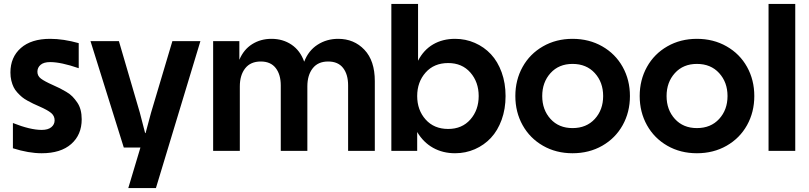

<svg xmlns="http://www.w3.org/2000/svg" viewBox="-20 -770 4128 980"><path d="M192.9 12.2Q126 12.2 45.9 -13.2V-142.1Q134.3 -106.9 192.9 -106.9Q225.1 -106.9 241.9 -120.8Q258.8 -134.8 258.8 -155.8Q258.8 -178.7 240.7 -193.6Q222.7 -208.5 180.2 -227.1Q161.1 -235.4 149.4 -241Q137.7 -246.6 120.4 -256.1Q103 -265.6 92.3 -274.7Q81.5 -283.7 69.1 -297.1Q56.6 -310.5 49.6 -325Q42.5 -339.4 37.8 -358.6Q33.2 -377.9 33.2 -399.9Q33.2 -478 86.4 -524.9Q139.6 -571.8 235.8 -571.8Q303.7 -571.8 381.8 -549.8V-421.9Q291.5 -453.1 235.8 -453.1Q203.6 -453.1 187.3 -439.2Q170.9 -425.3 170.9 -403.8Q170.9 -382.3 189 -368.7Q207 -355 250 -335.9Q272 -326.2 285.6 -319.3Q299.3 -312.5 318.6 -301Q337.9 -289.6 350.1 -276.9Q362.3 -264.2 374 -247.3Q385.7 -230.5 391.4 -208.7Q397 -187 397 -161.1Q397 -82 343.5 -34.9Q290 12.2 192.9 12.2Z M441.9 -560.1H586.9L693.8 -194.8L720.7 -90.8H723.1L751 -194.8L859.9 -560.1H1002.9L775.9 189.9H634.8L696.8 -17.1H611.8Z M1067.9 -560.1H1201.7V-464.8Q1223.6 -517.1 1266.8 -544.4Q1310.1 -571.8 1365.7 -571.8Q1423.8 -571.8 1468 -542Q1512.2 -512.2 1532.7 -455.1Q1554.2 -511.7 1600.8 -541.7Q1647.5 -571.8 1706.1 -571.8Q1787.1 -571.8 1840.1 -515.9Q1893.1 -460 1893.1 -356V0H1756.8V-334Q1756.8 -390.1 1731.2 -423.1Q1705.6 -456.1 1654.8 -456.1Q1603 -456.1 1575.9 -421.1Q1548.8 -386.2 1548.8 -329.1V0H1413.1V-334Q1413.1 -389.6 1387.2 -422.9Q1361.3 -456.1 1311 -456.1Q1258.8 -456.1 1231.4 -421.1Q1204.1 -386.2 1204.1 -329.1V0H1067.9Z M2267.6 -111.8Q2338.4 -111.8 2380.9 -160.2Q2423.3 -208.5 2423.3 -279.8Q2423.3 -351.1 2380.9 -399.7Q2338.4 -448.2 2267.6 -448.2Q2195.3 -448.2 2152.3 -399.7Q2109.4 -351.1 2109.4 -279.8Q2109.4 -208.5 2152.3 -160.2Q2195.3 -111.8 2267.6 -111.8ZM1977.5 0V-750H2113.8V-460Q2142.1 -515.1 2190.7 -543.5Q2239.3 -571.8 2302.7 -571.8Q2356.4 -571.8 2403.8 -551Q2451.2 -530.3 2485.8 -493.2Q2520.5 -456.1 2540.5 -400.9Q2560.5 -345.7 2560.5 -279.8Q2560.5 -213.9 2540.5 -158.7Q2520.5 -103.5 2485.8 -66.4Q2451.2 -29.3 2403.8 -8.5Q2356.4 12.2 2302.7 12.2Q2240.2 12.2 2190.4 -15.6Q2140.6 -43.5 2109.4 -96.2V0Z M2902.3 -571.8Q2986.8 -571.8 3054 -533.4Q3121.1 -495.1 3158.2 -428.5Q3195.3 -361.8 3195.3 -279.8Q3195.3 -197.8 3158.2 -131.1Q3121.1 -64.5 3054 -26.1Q2986.8 12.2 2902.3 12.2Q2818.4 12.2 2751.5 -26.1Q2684.6 -64.5 2647.5 -131.1Q2610.4 -197.8 2610.4 -279.8Q2610.4 -361.8 2647.5 -428.5Q2684.6 -495.1 2751.5 -533.4Q2818.4 -571.8 2902.3 -571.8ZM2902.3 -116.2Q2973.1 -116.2 3015.9 -162.8Q3058.6 -209.5 3058.6 -279.8Q3058.6 -350.1 3015.9 -397Q2973.1 -443.8 2902.3 -443.8Q2832.5 -443.8 2790 -397Q2747.6 -350.1 2747.6 -279.8Q2747.6 -209.5 2790 -162.8Q2832.5 -116.2 2902.3 -116.2Z M3537.1 -571.8Q3621.6 -571.8 3688.7 -533.4Q3755.9 -495.1 3793 -428.5Q3830.1 -361.8 3830.1 -279.8Q3830.1 -197.8 3793 -131.1Q3755.9 -64.5 3688.7 -26.1Q3621.6 12.2 3537.1 12.2Q3453.1 12.2 3386.2 -26.1Q3319.3 -64.5 3282.2 -131.1Q3245.1 -197.8 3245.1 -279.8Q3245.1 -361.8 3282.2 -428.5Q3319.3 -495.1 3386.2 -533.4Q3453.1 -571.8 3537.1 -571.8ZM3537.1 -116.2Q3607.9 -116.2 3650.6 -162.8Q3693.4 -209.5 3693.4 -279.8Q3693.4 -350.1 3650.6 -397Q3607.9 -443.8 3537.1 -443.8Q3467.3 -443.8 3424.8 -397Q3382.3 -350.1 3382.3 -279.8Q3382.3 -209.5 3424.8 -162.8Q3467.3 -116.2 3537.1 -116.2Z M3902.8 0V-750H4039.1V0Z"/></svg>

Font: TASA Explorer
Style: Bold
Weight: 700
Designer: Weizhong Zhang
Foundry: Local Remote
Version: Version 1.000;Glyphs 3.1.2 (3151)